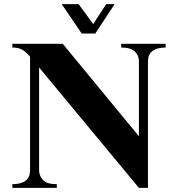

<svg xmlns="http://www.w3.org/2000/svg" viewBox="-20 -913 857 933"><path d="M40 -682V-700H285L655 -251V-618Q655 -643 635.5 -662.5Q616 -682 569 -682V-700H785V-682Q699 -682 699 -614V0H655L170 -585V-86Q170 -59 188.5 -38.5Q207 -18 256 -18V0H40V-18Q126 -18 126 -86V-638Q103 -664 85 -673Q67 -682 40 -682ZM377 -750 280 -893H362L433 -796L496 -893H537L443 -750Z"/></svg>

Font: Uncial Antiqua
Style: Regular
Weight: 400
Designer: Astigmatic (AOETI)
Foundry: Astigmatic (AOETI)
Version: Version 1.000